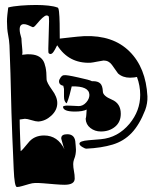

<svg xmlns="http://www.w3.org/2000/svg" viewBox="-20 -745 616 771"><path d="M48 6Q38 6 35 -66Q34 -97 32.5 -126Q31 -155 29.5 -194Q28 -233 26 -293Q24 -383 22 -450Q20 -517 18 -563Q17 -583 12.5 -605.5Q8 -628 8 -659Q8 -672 9.5 -685.5Q11 -699 13 -715Q32 -720 63 -722.5Q94 -725 125 -725Q151 -725 174 -722.5Q197 -720 210 -715Q215 -716 217 -698Q219 -680 219.5 -651Q220 -622 220 -590Q240 -592 264.5 -595Q289 -598 319 -600Q434 -604 500 -538.5Q566 -473 572 -358Q573 -330 563 -303Q540 -244 508.5 -211Q477 -178 432.5 -164.5Q388 -151 327 -148Q321 -148 310 -155Q299 -162 299 -168Q299 -179 337 -182L385 -186Q453 -192 500 -248Q543 -300 543 -364Q543 -401 530 -436Q526 -435 518.5 -434Q511 -433 502 -433Q473 -433 454 -450Q442 -467 429.5 -484.5Q417 -502 396 -502Q387 -501 370 -497.5Q353 -494 343 -493Q256 -490 210 -563Q209 -563 205 -554.5Q201 -546 195 -537Q189 -528 182 -528Q179 -528 175 -532Q174 -533 174 -550Q174 -571 175.5 -604Q177 -637 177 -659Q177 -678 175 -680Q168 -686 159 -680Q150 -674 140.5 -663.5Q131 -653 123.5 -644Q116 -635 111 -636Q101 -641 92 -644.5Q83 -648 76 -648Q59 -648 59 -627Q59 -613 66 -591Q66 -588 67 -574.5Q68 -561 69.5 -546.5Q71 -532 69 -525L79 -526Q84 -527 88 -527Q92 -527 96 -527Q137 -527 153 -502Q159 -493 163 -474.5Q167 -456 167 -428Q167 -420 173 -409Q179 -398 189 -384Q210 -356 210 -331Q210 -303 186.5 -281Q163 -259 134 -257Q124 -257 106.5 -262.5Q89 -268 80 -268L59 -265Q59 -252 59.5 -232.5Q60 -213 61 -187L63 -138Q68 -140 93 -171Q116 -201 157 -201Q212 -201 239 -145Q236 -152 233 -163Q230 -174 226 -188V-190Q226 -206 250 -206Q282 -206 283 -170Q283 -166 284 -159.5Q285 -153 285 -144Q285 -136 283.5 -126Q282 -116 277 -104Q274 -95 274 -86Q274 -73 277 -58Q280 -43 280 -28Q280 -3 239 -3Q226 -3 201.5 -5Q177 -7 153.5 -9Q130 -11 119 -10Q111 -10 97 -6Q83 -2 69.5 2Q56 6 48 6ZM385 -217Q361 -217 343 -231Q325 -245 324 -268Q326 -274 326.5 -283Q327 -292 328 -305Q320 -301 308 -299Q296 -297 281 -297Q234 -297 233 -316Q233 -320 248 -321Q254 -321 265.5 -320.5Q277 -320 286.5 -319.5Q296 -319 296 -319Q313 -319 326 -333.5Q339 -348 339 -364Q338 -400 268 -398Q264 -381 259.5 -364Q255 -347 248 -330Q237 -336 237 -357V-388L234 -401H232Q217 -405 217 -418Q217 -425 223.5 -434Q230 -443 237 -443Q246 -445 294 -434Q341 -424 349 -419H354Q373 -419 382.5 -410Q392 -401 393 -378Q393 -360 429 -345Q465 -330 465 -288Q465 -255 442 -236Q419 -217 385 -217Z"/></svg>

Font: Moo Lah Lah
Style: Regular
Weight: 400
Designer: Robert E. Leuschke
Foundry: Robert E. Leuschke
Version: Version 1.010; ttfautohint (v1.8.3)